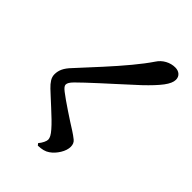

<svg xmlns="http://www.w3.org/2000/svg" viewBox="-71 -912 1141 1141"><g transform="rotate(-45 500.0 -341.0)"><path d="M903.8 -73.8Q875.6 -73.8 835.8 -103.6Q796.1 -133.5 737.4 -195.4Q719.9 -214.9 692.1 -245Q664.3 -275.1 632.2 -310.6Q600.1 -346.1 568.3 -380.9Q536.6 -415.7 509.4 -444.5Q482.3 -473.2 465.3 -490.2Q450.6 -504.9 440 -511.1Q429.4 -517.4 420.6 -517.4Q413.3 -517.4 405.3 -511.4Q397.2 -505.5 385.9 -491Q373.9 -475.8 356.3 -450.6Q338.6 -425.4 319.5 -396.7Q300.4 -368 283.1 -341.4Q265.7 -314.7 254.4 -296.2Q238.3 -271.3 223.3 -252.7Q208.4 -234.1 180.9 -234.1Q151.8 -234.1 119 -254.1Q86.3 -274.2 67.2 -302.1Q57 -316.6 52.3 -335.2Q47.5 -353.7 46.9 -377.6L58.8 -387Q74.1 -373.9 90.1 -366.4Q106.2 -358.9 115.5 -358.9Q126.5 -358.9 140.2 -366.2Q153.8 -373.4 171.9 -389.3Q191.1 -405.8 215 -430.4Q238.8 -455 263 -481.6Q287.2 -508.2 307.9 -530.4Q328.5 -552.7 339.3 -564.2Q358.4 -584.4 377.1 -596Q395.7 -607.7 417.1 -607.7Q442.9 -607.7 466.4 -596.5Q490 -585.2 515.8 -560.3Q584.9 -496.6 652.7 -434.8Q720.5 -373 782.4 -321.6Q844.3 -270.2 893.1 -237.3Q921.7 -218.8 937.5 -189.5Q953.3 -160.2 953.3 -128.6Q953.3 -104.1 939.9 -88.9Q926.5 -73.8 903.8 -73.8Z"/></g></svg>

Font: Noto Serif SC ExtraLight
Style: Regular
Weight: 200
Designer: Ryoko NISHIZUKA 西塚涼子 (kana & ideographs); Frank Grießhammer (Latin, Greek & Cyrillic); Wenlong ZHANG 张文龙 (bopomofo); San
Foundry: Adobe
Version: Version 2.002-H1;hotconv 1.1.0;makeotfexe 2.6.0